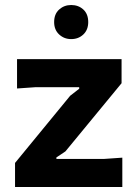

<svg xmlns="http://www.w3.org/2000/svg" viewBox="-20 -746 552 766"><path d="M40 0V-96L260 -364L296 -392V-398H120L48 -393V-510H465V-414L241 -142L205 -118V-112H396L468 -117V0ZM264 -590Q236 -590 216 -608.5Q196 -627 196 -658Q196 -690 216 -708Q236 -726 264 -726Q293 -726 312.5 -708Q332 -690 332 -658Q332 -627 312.5 -608.5Q293 -590 264 -590Z"/></svg>

Font: AR One Sans
Style: Bold
Weight: 700
Designer: Niteesh Yadav
Foundry: Niteesh Yadav
Version: Version 1.001;gftools[0.9.33]